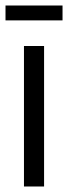

<svg xmlns="http://www.w3.org/2000/svg" viewBox="-48 -677 247 697"><path d="M39 0V-510H112V0ZM-28 -603V-657H179V-603Z"/></svg>

Font: Saira Ultra Condensed Medium
Style: Regular
Weight: 500
Width: 1
Designer: Hector Gatti with collaboration of the Omnibus-Type team
Foundry: Omnibus-Type
Version: Version 1.001; ttfautohint (v1.8)